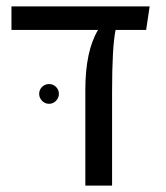

<svg xmlns="http://www.w3.org/2000/svg" viewBox="-20 -583 521 603"><path d="M450 -563 439 -489H343Q332 -435 332 -295V0H248V-300Q248 -423 288 -489H16V-563ZM165 -288Q165 -276 156 -266.5Q147 -257 134 -257Q121 -257 112 -266.5Q103 -276 103 -288Q103 -301 112 -310Q121 -319 134 -319Q147 -319 156 -310Q165 -301 165 -288Z"/></svg>

Font: FiraGO Book
Style: Regular
Weight: 350
Designer: bBox Type
Foundry: bBox Type GmbH
Version: Version 1.001;PS 001.001;hotconv 1.0.88;makeotf.lib2.5.64775